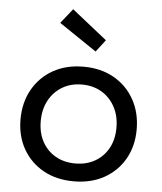

<svg xmlns="http://www.w3.org/2000/svg" viewBox="-56 -867 784 927"><g transform="rotate(5 335.5 -404.0)"><path d="M261 -817.5 431.5 -682 386.5 -623.5 204.5 -746.5ZM335.5 10Q251.5 10 188.2 -25.2Q125 -60.5 89.5 -122.8Q54 -185 54 -266Q54 -347.5 89.5 -410.8Q125 -474 188.2 -509.8Q251.5 -545.5 335.5 -545.5Q419.5 -545.5 482.8 -509.8Q546 -474 581.5 -410.8Q617 -347.5 617 -266Q617 -185 581.5 -122.8Q546 -60.5 482.8 -25.2Q419.5 10 335.5 10ZM335.5 -76.5Q389.5 -76.5 430.8 -100Q472 -123.5 495.5 -166Q519 -208.5 519 -266Q519 -323 495.5 -366.5Q472 -410 430.8 -434.5Q389.5 -459 335.5 -459Q281.5 -459 240.2 -434.5Q199 -410 175.5 -366.5Q152 -323 152 -266Q152 -208.5 175.5 -166Q199 -123.5 240.2 -100Q281.5 -76.5 335.5 -76.5Z"/></g></svg>

Font: Hepta Slab Medium
Style: Regular
Weight: 500
Designer: Michael LaGattuta
Foundry: Michael LaGattuta
Version: Version 1.102